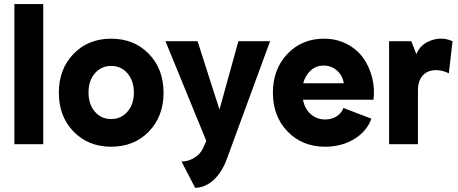

<svg xmlns="http://www.w3.org/2000/svg" viewBox="-20 -700 2225 932"><path d="M49.8 0V-680.2H189.9V0Z M519.5 12.2Q408.2 12.2 336.9 -61.5Q265.6 -135.3 265.6 -250Q265.6 -364.7 336.9 -438.5Q408.2 -512.2 519.5 -512.2Q631.3 -512.2 702.6 -438.5Q773.9 -364.7 773.9 -250Q773.9 -135.3 702.6 -61.5Q631.3 12.2 519.5 12.2ZM440.4 -344Q409.7 -308.1 409.7 -251Q409.7 -193.8 440.4 -158Q471.2 -122.1 519.5 -122.1Q567.9 -122.1 598.9 -158.2Q629.9 -194.3 629.9 -251Q629.9 -307.6 598.9 -343.8Q567.9 -379.9 519.5 -379.9Q471.2 -379.9 440.4 -344Z M861.3 84Q894 84 923.3 65.9Q952.6 47.9 965.3 20L981.4 -16.1L783.2 -500H939L1045.4 -168L1137.2 -500H1291L1081.1 71.8Q1057.6 135.7 1017.6 172.9Q977.5 210 927.2 211.9Z M1558.6 12.2Q1447.3 12.2 1376 -61.5Q1304.7 -135.3 1304.7 -250Q1304.7 -363.8 1374.8 -438Q1444.8 -512.2 1552.7 -512.2Q1613.3 -512.2 1662.8 -486.8Q1712.4 -461.4 1742.4 -419.7Q1772.5 -377.9 1786.1 -324.7Q1799.8 -271.5 1793 -215.8H1450.7Q1459 -171.9 1488.3 -146Q1517.6 -120.1 1558.6 -120.1Q1590.3 -120.1 1614 -135.3Q1637.7 -150.4 1647 -175.8L1782.7 -124Q1761.7 -63.5 1700.2 -25.6Q1638.7 12.2 1558.6 12.2ZM1451.7 -295.9H1648.9Q1643.1 -333.5 1615.5 -357.7Q1587.9 -381.8 1550.8 -381.8Q1515.1 -381.8 1488.8 -358.4Q1462.4 -335 1451.7 -295.9Z M1868.7 0V-500H1976.6L2001 -437Q2019.5 -484.4 2072.3 -503.7Q2125 -522.9 2176.8 -500L2158.7 -344.2Q2130.4 -357.9 2103.3 -359.4Q2076.2 -360.8 2055.2 -351.1Q2034.2 -341.3 2021.5 -318.8Q2008.8 -296.4 2008.8 -264.2V0Z"/></svg>

Font: Apfel Grotezk
Style: Bold
Weight: 700
Designer: Luigi Gorlero
Foundry: Collletttivo
Version: Version 2.000;FEAKit 1.0